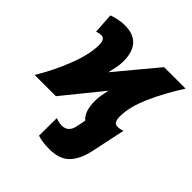

<svg xmlns="http://www.w3.org/2000/svg" viewBox="-254 -709 1094 1094"><g transform="rotate(45 292.5 -162.0)"><path d="M499 79 544 -133Q525 -125 502 -125Q471 -125 471 -177Q471 -252 514 -350Q557 -448 624 -553H451L247 -308Q251 -327 257.5 -356Q264 -385 264 -411Q264 -564 124 -564Q97 -564 69 -557.5Q41 -551 26 -545L34 -422Q53 -429 70 -429Q100 -429 100 -380Q100 -305 60 -201.5Q20 -98 -39 0H132L322 -234Q317 -213 312.5 -188Q308 -163 308 -136Q308 -55 349 -19L338 34Q327 95 274 95Q259 95 246 91.5Q233 88 224 85L223 227Q262 240 317 240Q399 240 440 199Q481 158 499 79Z"/></g></svg>

Font: Noto Sans Display SemiCondensed Black
Style: Italic
Weight: 900
Width: 4
Designer: Monotype Design team
Foundry: Monotype Imaging Inc.
Version: 1.000